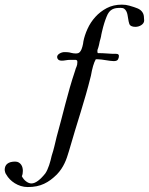

<svg xmlns="http://www.w3.org/2000/svg" viewBox="-115 -626 628 810"><path d="M-95.2 91.3Q-95.2 73.2 -83.7 64.5Q-72.3 55.7 -51.3 55.7Q-42 55.7 -35.6 59.6Q-29.3 63.5 -25.4 69.3Q-21.5 75.2 -20 82Q-18.6 88.9 -18.6 94.7Q-18.6 98.6 -19.5 106Q-20.5 113.3 -22.9 117.2Q-16.1 130.9 -4.6 139.4Q6.8 147.9 17.6 147.9Q30.3 147.9 45.4 136.7Q60.5 125.5 76.2 105.5Q80.6 99.1 84.7 90.1Q88.9 81.1 92.3 70.8Q95.7 60.5 98.4 50.3Q101.1 40 103 31.2Q109.9 10.3 114.7 -10Q119.6 -30.3 124 -48.8Q133.8 -84 142.6 -117.9Q151.4 -151.9 160.4 -186.3Q169.4 -220.7 179.4 -255.9Q189.5 -291 202.1 -328.6Q204.1 -336.9 207.8 -344.7Q211.4 -352.5 211.4 -364.3Q211.4 -370.6 209.2 -371.6Q207 -372.6 204.6 -373.5H181.6Q177.2 -373.5 171.6 -373Q166 -372.6 161.6 -371.6Q156.7 -370.6 153.1 -370.4Q149.4 -370.1 146 -370.1Q135.3 -370.1 130.6 -374.8Q126 -379.4 126 -385.3Q126 -394 136.2 -400.1Q146.5 -406.2 157.2 -406.2Q161.6 -406.2 169.7 -405.8Q177.7 -405.3 186 -402.8Q191.4 -401.9 195.1 -401.1Q198.7 -400.4 204.6 -400.4Q210.9 -400.4 216.1 -402.3Q221.2 -404.3 225.6 -411.6Q227.5 -414.1 229.2 -418.9Q231 -423.8 232.7 -429.7Q234.4 -435.5 235.4 -441.4Q236.3 -447.3 236.8 -451.2Q241.7 -476.6 254.2 -504.2Q266.6 -531.7 287.1 -554.4Q307.6 -577.1 335.4 -591.8Q363.3 -606.4 398.9 -606.4Q416.5 -606.4 430.7 -602.1Q453.1 -595.7 464.8 -590.8Q476.6 -585.9 483.4 -577.6Q490.7 -568.8 491.9 -557.6Q493.2 -546.4 493.2 -539.6Q493.2 -533.7 490 -528.8Q486.8 -523.9 481.4 -520.3Q476.1 -516.6 469.2 -514.6Q462.4 -512.7 455.6 -512.7Q445.8 -512.7 439 -516.1Q432.1 -519.5 430.2 -526.4Q428.7 -531.7 427.7 -535.6Q426.8 -539.6 425.8 -546.4Q424.3 -555.2 422.9 -563.5Q421.4 -571.8 418 -578.4Q414.6 -585 409.2 -588.9Q403.8 -592.8 394.5 -592.8Q383.3 -592.8 374.5 -591.6Q365.7 -590.3 358.4 -586.4Q351.1 -582.5 345.2 -575.2Q339.4 -567.9 334.5 -555.2Q332 -548.8 329.6 -542.5Q327.1 -536.1 325 -528.8Q322.8 -521.5 320.1 -512Q317.4 -502.4 314.5 -489.3Q313.5 -486.8 313.5 -484.4Q313.5 -481.9 312.5 -480Q311.5 -471.7 309.3 -464.1Q307.1 -456.5 305.7 -451.2Q303.7 -441.4 302.5 -435.8Q301.3 -430.2 299.8 -425.8Q298.8 -421.4 297.4 -418.7Q295.9 -416 295.9 -411.6Q295.9 -408.2 296.1 -405.8Q296.4 -403.3 298.3 -401.9Q306.2 -401.9 316.7 -401.6Q327.1 -401.4 336.9 -400.4Q346.7 -399.4 355.5 -399.2Q364.3 -398.9 375 -398.9Q381.8 -398.9 384.3 -396.2Q386.7 -393.6 386.7 -390.1Q386.7 -381.8 382.6 -375Q378.4 -368.2 365.2 -368.2Q358.4 -368.2 349.6 -369.4Q340.8 -370.6 331.5 -372.1Q322.3 -373.5 313.2 -374.8Q304.2 -376 296.4 -376H289.1Q282.7 -364.7 277.6 -347.2Q272.5 -329.6 268.6 -306.6Q257.8 -263.2 247.1 -226.1Q236.3 -189 225.1 -152.1Q213.9 -115.2 201.7 -75.9Q189.5 -36.6 175.8 11.7Q171.9 24.9 167.5 37.8Q163.1 50.8 157.2 63Q151.4 75.2 143.6 86.9Q135.7 98.6 125 109.9Q111.8 123 98.6 132.8Q85.4 142.6 70.8 149.4Q56.2 156.2 39.3 159.7Q22.5 163.1 2 163.1Q-13.2 163.1 -27.1 158.7Q-41 154.3 -52.7 147Q-64.5 139.6 -73.5 130.4Q-82.5 121.1 -87.9 111.3Q-91.8 106.4 -93.5 100.1Q-95.2 93.8 -95.2 91.3Z"/></svg>

Font: IM FELL French Canon SC
Style: Regular
Weight: 400
Designer: Igino Marini
Foundry: Igino Marini
Version: 3.00